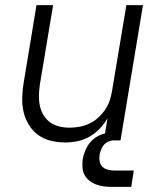

<svg xmlns="http://www.w3.org/2000/svg" viewBox="-20 -550 640 752"><path d="M235 8Q206 8 178 1Q150 -6 128.5 -22Q107 -38 92.5 -62Q78 -86 72 -113Q66 -140 67 -169.5Q68 -199 73 -228L123 -530H188L136 -218Q133 -198 132.5 -177Q132 -156 136 -136.5Q140 -117 150 -100Q160 -83 175.5 -71.5Q191 -60 211 -55Q231 -50 252 -50Q252 -50 252.5 -50Q253 -50 253 -50Q272 -50 291.5 -53.5Q311 -57 330 -66Q349 -75 364.5 -89Q380 -103 391.5 -120Q403 -137 409.5 -156Q416 -175 419 -195L475 -530H540L452 0H387L401 -87Q389 -65 370.5 -46Q352 -27 330 -14.5Q308 -2 283.5 3Q259 8 235 8ZM419 182Q402 182 386.5 180Q371 178 356.5 172.5Q342 167 330 157.5Q318 148 311 135Q304 122 303 105.5Q302 89 304 73Q308 52 318 31Q328 10 346 -5Q364 -20 386 -26Q408 -32 429 -32L424 0Q414 0 403.5 5Q393 10 386 18.5Q379 27 375.5 37Q372 47 370 57Q368 70 370.5 83Q373 96 382 104Q391 112 403.5 115Q416 118 429 118H504L494 182Z"/></svg>

Font: Iosevka Curly LtExObl
Style: Regular
Weight: 300
Width: 7
Italic angle: -9°
Monospace: yes
Designer: Belleve Invis
Foundry: Belleve Invis
Version: Version 11.1.0; ttfautohint (v1.8.3)